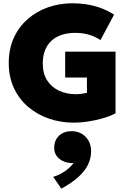

<svg xmlns="http://www.w3.org/2000/svg" viewBox="-20 -735 793 1174"><path d="M430.5 15Q350.5 15 279 -9.8Q207.5 -34.5 152.2 -81.5Q97 -128.5 65.2 -196.2Q33.5 -264 33.5 -350Q33.5 -435 64 -502.5Q94.5 -570 148.5 -617.5Q202.5 -665 273 -690Q343.5 -715 423.5 -715Q460 -715 501.5 -709.5Q543 -704 587.8 -689Q632.5 -674 677.5 -645.5L594.5 -490Q560 -512.5 522.2 -523.2Q484.5 -534 439.5 -534Q392.5 -534 355.5 -521.2Q318.5 -508.5 293.2 -484.5Q268 -460.5 254.8 -426Q241.5 -391.5 241.5 -348Q241.5 -284 269.2 -242Q297 -200 343 -179.5Q389 -159 443.5 -159Q459.5 -159 477 -161.2Q494.5 -163.5 511.5 -167V-261H378.5V-419H686.5V-42Q652.5 -24.5 608 -11.5Q563.5 1.5 517 8.2Q470.5 15 430.5 15ZM355 418.5 305.5 346.5Q345.5 334.5 378 311.2Q410.5 288 430 262Q398.5 263.5 371.5 252.8Q344.5 242 328 220.8Q311.5 199.5 311.5 170Q311.5 122.5 341 94.8Q370.5 67 417.5 67Q469.5 67 503.2 101.5Q537 136 537 190Q537 233.5 517.5 273Q498 312.5 457.8 348.5Q417.5 384.5 355 418.5Z"/></svg>

Font: Geologica Thin Roman Black
Style: Regular
Weight: 900
Version: Version 1.010;gftools[0.9.28]